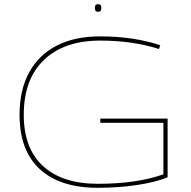

<svg xmlns="http://www.w3.org/2000/svg" viewBox="-20 -883 907 913"><path d="M73 -337Q73 -455 118.5 -538.5Q164 -622 249.5 -666Q335 -710 456 -710Q615 -710 742 -668L736 -650Q669 -671 600 -680.5Q531 -690 457 -690Q285 -690 189 -598Q93 -506 93 -337Q93 -177 185 -93Q277 -9 445 -9Q630 -9 757 -54V-299H457V-319H777V-40Q718 -16 630.5 -3Q543 10 445 10Q266 10 169.5 -78.5Q73 -167 73 -337ZM446 -827Q437 -827 434 -832.5Q431 -838 431 -845Q431 -853 434 -858Q437 -863 446 -863Q456 -863 459 -858Q462 -853 462 -845Q462 -838 459 -832.5Q456 -827 446 -827Z"/></svg>

Font: Georama Extended Thin
Style: Regular
Weight: 100
Width: 7
Designer: Jean-Baptiste Levee
Foundry: Production Type
Version: Version 1.000